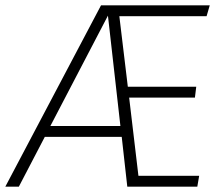

<svg xmlns="http://www.w3.org/2000/svg" viewBox="-54 -704 844 724"><path d="M725 -643H396L428 -377H686L681 -336H433L468 -41H697L690 0H426L405 -188H115L17 0H-34L327 -684H737ZM400 -229 353 -645 136 -229Z"/></svg>

Font: Fira Sans ExtraLight
Style: Italic
Weight: 275
Italic angle: -8°
Designer: Carrois Corporate & Edenspiekermann AG
Foundry: Carrois Corporate GbR & Edenspiekermann AG
Version: Version 4.203